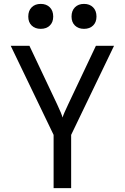

<svg xmlns="http://www.w3.org/2000/svg" viewBox="-20 -965 640 985"><path d="M411 -817Q382 -817 364.5 -834Q347 -851 347 -880Q347 -910 364.5 -927.5Q382 -945 411 -945Q440 -945 457.5 -927.5Q475 -910 475 -880Q475 -851 457.5 -834Q440 -817 411 -817ZM189 -817Q160 -817 142.5 -834Q125 -851 125 -880Q125 -910 142.5 -927.5Q160 -945 189 -945Q218 -945 235.5 -927.5Q253 -910 253 -880Q253 -851 235.5 -834Q218 -817 189 -817ZM255 0V-273L35 -730H131L273 -430Q285 -405 292 -387.5Q299 -370 301 -362Q303 -370 310.5 -387.5Q318 -405 330 -430L472 -730H565L345 -273V0Z"/></svg>

Font: JetBrainsMono NFM
Style: Regular
Weight: 400
Monospace: yes
Designer: Philipp Nurullin, Konstantin Bulenkov
Foundry: JetBrains
Version: Version 2.304; ttfautohint (v1.8.4.7-5d5b);Nerd Fonts 3.3.0